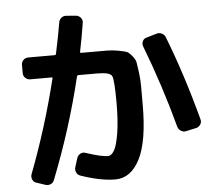

<svg xmlns="http://www.w3.org/2000/svg" viewBox="-57 -882 1115 992"><g transform="rotate(-5 500.0 -385.5)"><path d="M91.8 27.3Q79.1 23.4 73.2 9.8Q67.4 -3.9 72.3 -17.6Q162.1 -252 223.6 -502.9Q225.6 -506.8 219.7 -506.8H108.4Q93.8 -506.8 83 -517.1Q72.3 -527.3 72.3 -542V-585Q72.3 -599.6 82.5 -609.9Q92.8 -620.1 108.4 -620.1H246.1Q250 -620.1 252 -625Q273.4 -726.6 283.2 -786.1Q285.2 -800.8 296.9 -810.1Q308.6 -819.3 324.2 -817.4L374 -813.5Q387.7 -811.5 397 -800.3Q406.2 -789.1 404.3 -775.4Q392.6 -700.2 377 -625Q377 -620.1 380.9 -620.1H442.4Q493.2 -620.1 518.6 -620.1Q543.9 -620.1 575.2 -614.3Q606.4 -608.4 617.7 -604Q628.9 -599.6 644.5 -580.6Q660.2 -561.5 663.1 -546.9Q666 -532.2 670.9 -493.7Q675.8 -455.1 675.8 -422.9Q675.8 -390.6 675.8 -327.1Q675.8 -134.8 628.9 -43.9Q582 46.9 502 46.9Q426.8 46.9 324.2 11.7Q310.5 7.8 303.2 -5.9Q295.9 -19.5 300.8 -34.2L315.4 -81.1Q320.3 -94.7 333 -101.6Q345.7 -108.4 359.4 -103.5Q440.4 -76.2 475.6 -77.1Q492.2 -77.1 506.8 -102.1Q521.5 -127 531.7 -190.4Q542 -253.9 542 -346.7Q542 -466.8 531.7 -486.8Q521.5 -506.8 456.1 -506.8H357.4Q353.5 -506.8 350.6 -502Q287.1 -236.3 184.6 22.5Q179.7 36.1 166.5 42Q153.3 47.9 138.7 43ZM843.8 -196.3Q785.2 -415 704.1 -626Q699.2 -638.7 705.1 -651.9Q710.9 -665 724.6 -668.9L778.3 -684.6Q792 -689.5 806.2 -682.6Q820.3 -675.8 825.2 -662.1Q904.3 -459 966.8 -223.6Q970.7 -210 962.9 -197.8Q955.1 -185.5 941.4 -181.6L887.7 -169.9Q874 -166 860.8 -174.3Q847.7 -182.6 843.8 -196.3Z"/></g></svg>

Font: Rounded-L Mgen+ 1mn bold
Style: Bold
Weight: 700
Designer: [Source Han Sans]
Ryoko NISHIZUKA  (kana & ideographs); Paul D. Hunt (Latin, Greek & Cyrillic); Wenlong ZHANG  (bopomofo
Version: Version 1.059.20150602